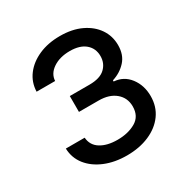

<svg xmlns="http://www.w3.org/2000/svg" viewBox="-135 -666 764 790"><g transform="rotate(-30 247.0 -271.0)"><path d="M247.2 11.4Q189.3 11.4 143.5 -7.6Q97.7 -26.6 70.8 -60.5Q44 -94.5 42.6 -139.2H132.1Q134.9 -102.3 165.7 -83.1Q196.4 -63.9 245.7 -63.9Q296.2 -63.9 332 -84.7Q367.9 -105.5 367.9 -152Q367.9 -192.8 338.2 -217.9Q308.6 -242.9 258.5 -242.9H164.8V-318.2H258.5Q308.6 -318.2 332.6 -340.9Q356.5 -363.6 356.5 -397.7Q356.5 -434.3 330.6 -456.5Q304.7 -478.7 257.1 -478.7Q209.2 -478.7 177.2 -457.2Q145.2 -435.7 143.5 -402H55.4Q56.8 -446 82.4 -479.9Q108 -513.8 152 -533.2Q196 -552.6 252.8 -552.6Q310.4 -552.6 352.8 -532.5Q395.2 -512.4 418.5 -478.2Q441.8 -443.9 441.8 -400.6Q441.8 -354.4 415.8 -326Q389.9 -297.6 350.9 -285.5V-279.8Q397 -276.6 425.1 -239.9Q453.1 -203.1 453.1 -152Q453.1 -102.3 426.5 -65.5Q399.9 -28.8 353.3 -8.7Q306.8 11.4 247.2 11.4Z"/></g></svg>

Font: Linik Sans
Style: Regular
Weight: 400
Designer: Rasmus Andersson (font), Marc Monis (original base), Kil Hyung-jin (Pretendard portions), Cristiano Sobral (main changes
Foundry: rsms
Version: Version 3.018;May 31, 2022;FontCreator 14.0.0.2814 64-bit; t